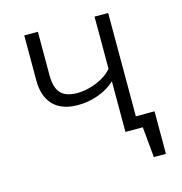

<svg xmlns="http://www.w3.org/2000/svg" viewBox="-102 -630 819 866"><g transform="rotate(-15 307.5 -197.5)"><path d="M480 -55.9H567.2V142.6H510.8L497.4 0H416.4V-236.4Q384.6 -206.7 338.7 -189.5Q292.8 -172.3 242.6 -172.3Q166.7 -172.3 127.4 -212.8Q88.2 -253.3 88.2 -328.2V-538.5H151.8V-335.4Q151.8 -277.4 175.9 -251.5Q200 -225.6 252.8 -225.6Q296.9 -225.6 343.6 -244.6Q390.3 -263.6 416.4 -294.9V-538.5H480Z"/></g></svg>

Font: Fira Code Fixed Light
Style: Regular
Weight: 300
Monospace: yes
Designer: Carrois Corporate, Edenspiekermann AG, Nikita Prokopov
Foundry: Carrois Corporate, Edenspiekermann AG, Nikita Prokopov
Version: Version 5.002